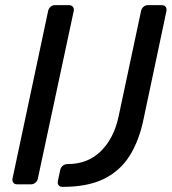

<svg xmlns="http://www.w3.org/2000/svg" viewBox="-20 -720 671 750"><path d="M224 10Q214 10 209 3.5Q204 -3 206 -13L215 -55Q217 -66 225 -72.5Q233 -79 243 -79Q323 -79 374 -129.5Q425 -180 443 -264L531 -677Q533 -687 540.5 -693.5Q548 -700 558 -700H611Q622 -700 627 -693.5Q632 -687 630 -676L541 -256Q524 -172 487 -112.5Q450 -53 386.5 -21.5Q323 10 224 10ZM47 0Q37 0 32 -6.5Q27 -13 29 -23L168 -677Q170 -687 177.5 -693.5Q185 -700 195 -700H249Q259 -700 264.5 -693.5Q270 -687 268 -677L128 -23Q126 -13 118.5 -6.5Q111 0 101 0Z"/></svg>

Font: Rubik
Style: Italic
Weight: 400
Italic angle: -12°
Designer: Hubert and Fischer
Foundry: Hubert and Fischer
Version: Version 2.300;gftools[0.9.30]